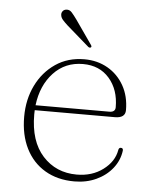

<svg xmlns="http://www.w3.org/2000/svg" viewBox="-50 -700 599 752"><g transform="rotate(5 249.5 -324.0)"><path d="M447.5 -285.5Q447.5 -254.5 406.5 -254.5H91.5Q91 -246 91 -237.5Q91 -132.5 143.2 -75Q195.5 -17.5 277 -17.5Q337.5 -17.5 380.2 -49.5Q423 -81.5 431 -127Q432.5 -137 440.5 -137Q450 -137 449 -126.5Q444 -88 419.5 -57Q395 -26 356.2 -8Q317.5 10 270 10Q203.5 10 154.5 -19Q105.5 -48 79 -101Q52.5 -154 52.5 -225.5Q52.5 -293.5 79.5 -348.8Q106.5 -404 155 -437Q203.5 -470 268.5 -470Q319.5 -470 360 -446.8Q400.5 -423.5 424 -382Q447.5 -340.5 447.5 -285.5ZM264.5 -451Q194.5 -451 148.5 -401.8Q102.5 -352.5 93 -274H383Q406.5 -274 406.5 -293.5Q406.5 -362.5 368 -406.8Q329.5 -451 264.5 -451ZM223.5 -621.5 288 -529Q293.5 -521.5 289 -518.5Q285 -515.5 279 -519.5L190.5 -596.5Q179.5 -606.5 171.5 -615.5Q163.5 -624.5 162.5 -634Q161 -642.5 166 -649.5Q171 -656.5 180.5 -657.5Q193 -659 202 -649Q211 -639 223.5 -621.5Z"/></g></svg>

Font: Fraunces 9pt Thin
Style: Regular
Weight: 100
Version: Version 1.000;[b76b70a41]